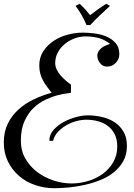

<svg xmlns="http://www.w3.org/2000/svg" viewBox="-22 -962 704 1012"><path d="M414 -790Q441 -790 474.5 -786Q508 -782 537.5 -770Q567 -758 587 -735.5Q607 -713 607 -676Q607 -650 588 -630.5Q569 -611 542 -611Q519 -611 505 -629.5Q491 -648 491 -668Q491 -681 497.5 -691.5Q504 -702 513.5 -709.5Q523 -717 535 -722Q547 -727 558 -731Q528 -754 497 -762Q466 -770 428 -770Q399 -770 371 -759.5Q343 -749 320 -730.5Q297 -712 283 -686Q269 -660 269 -629Q269 -612 277 -595.5Q285 -579 297.5 -564.5Q310 -550 324.5 -537.5Q339 -525 352 -516V-473Q352 -472 332.5 -470Q313 -468 283.5 -460.5Q254 -453 220 -437.5Q186 -422 156.5 -394.5Q127 -367 107.5 -324.5Q88 -282 88 -220Q88 -167 112 -125.5Q136 -84 174.5 -55Q213 -26 260.5 -10.5Q308 5 356 5Q398 5 441 -7.5Q484 -20 518.5 -45Q553 -70 574.5 -106.5Q596 -143 596 -190Q596 -227 583 -253.5Q570 -280 548 -297Q526 -314 496.5 -322.5Q467 -331 433 -331Q408 -331 380 -323.5Q352 -316 327 -301.5Q302 -287 283 -266.5Q264 -246 258 -220H238Q238 -252 260 -277Q282 -302 313.5 -319Q345 -336 379.5 -345Q414 -354 440 -354Q478 -354 515 -345.5Q552 -337 581.5 -318Q611 -299 629 -268Q647 -237 647 -193Q647 -147 628 -113Q609 -79 578 -54Q547 -29 507 -13Q467 3 424.5 12.5Q382 22 340.5 26Q299 30 265 30Q212 30 163.5 13.5Q115 -3 78.5 -34.5Q42 -66 20 -110.5Q-2 -155 -2 -211Q-2 -267 19 -310Q40 -353 75.5 -385Q111 -417 156.5 -438.5Q202 -460 250 -473Q237 -490 225 -506Q213 -522 204 -539Q195 -556 190 -575Q185 -594 185 -617Q185 -660 206.5 -692.5Q228 -725 261.5 -747Q295 -769 335.5 -779.5Q376 -790 414 -790ZM558 -931Q529 -905 502.5 -879.5Q476 -854 454 -830H434Q424 -854 410 -879.5Q396 -905 376 -931L398 -942Q415 -927 428.5 -911.5Q442 -896 453 -882Q471 -896 492.5 -911.5Q514 -927 538 -942Z"/></svg>

Font: Lucien Schoenschriftv CAT
Style: Regular
Weight: 400
Designer: Lucian Bernhard 1928
Foundry: CAT-Fonts Peter Wiegel
Version: Version 1.000